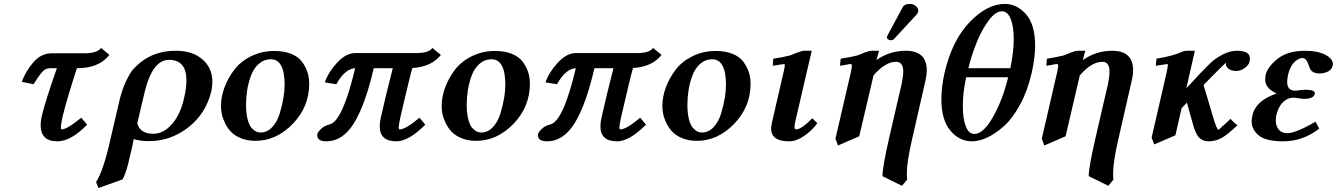

<svg xmlns="http://www.w3.org/2000/svg" viewBox="-20 -701 6747 969"><path d="M241.2 -432.1H405.8Q470.7 -432.1 490.2 -459L532.2 -423.8Q479 -356.9 371.1 -356.9H368.2Q319.3 -208 294.9 -108.9Q287.1 -68.8 287.1 -58.1Q287.1 -48.3 291 -47.9Q317.9 -47.9 390.1 -106.9L419.9 -71.8Q337.9 12.2 269 12.2Q185.1 12.2 185.1 -69.8Q185.1 -86.9 189.9 -111.8Q208 -189 267.1 -356.9H233.9Q211.9 -356.9 196.5 -341.6Q181.2 -326.2 148.9 -275.9L89.8 -288.1Q109.9 -342.3 148.9 -387.2Q188 -432.1 241.2 -432.1Z M907.7 -200.2Q920.9 -255.4 920.9 -294.9Q920.9 -398.9 833 -398.9Q748 -398.9 709 -231.9L672.9 -79.1Q686 -25.9 753.9 -25.9Q804.7 -25.9 847.2 -74Q889.6 -122.1 907.7 -200.2ZM599.1 204.1 477.1 248 464.8 217.8Q502 160.6 537.1 2.9L581.1 -186Q595.2 -248 616 -291Q636.7 -334 650.9 -350.1Q665 -366.2 689 -386.2Q763.2 -445.3 867.7 -444.8Q951.7 -444.8 1001.7 -401.4Q1051.8 -357.9 1051.8 -288.1Q1051.8 -269 1046.9 -242.2Q1020 -128.4 930.9 -58.6Q841.8 11.2 731 11.2Q688 11.2 654.8 1Q651.9 12.2 647.9 36.1Q644 56.2 635.7 86.9Q620.1 164.1 599.1 204.1Z M1221.7 -172.9Q1221.7 -129.9 1229.5 -99.4Q1237.3 -68.8 1249.8 -55.4Q1262.2 -42 1272.7 -37.1Q1283.2 -32.2 1294.4 -32.2Q1328.6 -32.2 1354 -59.6Q1379.4 -86.9 1391.8 -128.4Q1404.3 -169.9 1410.4 -206.5Q1416.5 -243.2 1416.5 -272Q1416.5 -401.9 1346.7 -401.9Q1312.5 -401.9 1286.4 -378.9Q1260.3 -356 1246.8 -319.6Q1233.4 -283.2 1227.5 -246.1Q1221.7 -209 1221.7 -172.9ZM1095.2 -165Q1095.2 -211.9 1112.8 -259.5Q1130.4 -307.1 1162.4 -349.1Q1194.3 -391.1 1247.8 -417.5Q1301.3 -443.8 1365.2 -443.8Q1414.1 -443.8 1450.2 -429Q1486.3 -414.1 1504.9 -388.4Q1523.4 -362.8 1532 -335.9Q1540.5 -309.1 1540.5 -278.8Q1540.5 -161.6 1457.5 -75.9Q1374.5 9.8 1269.5 9.8Q1228.5 9.8 1196.5 -3.2Q1164.6 -16.1 1146 -35.6Q1127.4 -55.2 1115.5 -80.1Q1103.5 -105 1099.4 -126Q1095.2 -147 1095.2 -165Z M2079.1 -433.1Q2145 -433.1 2162.1 -459L2205.1 -423.8Q2156.2 -362.8 2061 -357.9Q2048.8 -316.9 2000.5 -108.9Q1992.7 -71.8 1992.2 -59.1Q1992.2 -47.9 1997.1 -47.9Q2026.9 -47.9 2097.2 -106.9L2126.5 -71.8Q2042.5 12.2 1980.5 12.2Q1896.5 12.2 1896.5 -63Q1896.5 -85.9 1902.3 -108.9Q1927.2 -220.7 1962.4 -356.9H1866.2Q1823.2 -170.9 1766.4 -79.3Q1709.5 12.2 1627.4 12.2Q1581.5 12.2 1581.1 -18.1Q1581.1 -20 1581.5 -22Q1582 -23.9 1582 -25.9Q1585.9 -37.1 1602.1 -52Q1618.2 -66.9 1644 -73.2Q1709 -89.4 1772.5 -356.9Q1720.7 -354 1677.2 -275.9L1619.1 -285.2Q1637.2 -336.9 1681.6 -385Q1726.1 -433.1 1772.5 -433.1Z M2335.4 -172.9Q2335.4 -129.9 2343.3 -99.4Q2351.1 -68.8 2363.5 -55.4Q2376 -42 2386.5 -37.1Q2397 -32.2 2408.2 -32.2Q2442.4 -32.2 2467.8 -59.6Q2493.2 -86.9 2505.6 -128.4Q2518.1 -169.9 2524.2 -206.5Q2530.3 -243.2 2530.3 -272Q2530.3 -401.9 2460.4 -401.9Q2426.3 -401.9 2400.1 -378.9Q2374 -356 2360.6 -319.6Q2347.2 -283.2 2341.3 -246.1Q2335.4 -209 2335.4 -172.9ZM2209 -165Q2209 -211.9 2226.6 -259.5Q2244.1 -307.1 2276.1 -349.1Q2308.1 -391.1 2361.6 -417.5Q2415 -443.8 2479 -443.8Q2527.8 -443.8 2564 -429Q2600.1 -414.1 2618.7 -388.4Q2637.2 -362.8 2645.8 -335.9Q2654.3 -309.1 2654.3 -278.8Q2654.3 -161.6 2571.3 -75.9Q2488.3 9.8 2383.3 9.8Q2342.3 9.8 2310.3 -3.2Q2278.3 -16.1 2259.8 -35.6Q2241.2 -55.2 2229.2 -80.1Q2217.3 -105 2213.1 -126Q2209 -147 2209 -165Z M3192.9 -433.1Q3258.8 -433.1 3275.9 -459L3318.8 -423.8Q3270 -362.8 3174.8 -357.9Q3162.6 -316.9 3114.3 -108.9Q3106.4 -71.8 3106 -59.1Q3106 -47.9 3110.8 -47.9Q3140.6 -47.9 3210.9 -106.9L3240.2 -71.8Q3156.2 12.2 3094.2 12.2Q3010.3 12.2 3010.3 -63Q3010.3 -85.9 3016.1 -108.9Q3041 -220.7 3076.2 -356.9H2980Q2937 -170.9 2880.1 -79.3Q2823.2 12.2 2741.2 12.2Q2695.3 12.2 2694.8 -18.1Q2694.8 -20 2695.3 -22Q2695.8 -23.9 2695.8 -25.9Q2699.7 -37.1 2715.8 -52Q2731.9 -66.9 2757.8 -73.2Q2822.8 -89.4 2886.2 -356.9Q2834.5 -354 2791 -275.9L2732.9 -285.2Q2751 -336.9 2795.4 -385Q2839.8 -433.1 2886.2 -433.1Z M3449.2 -172.9Q3449.2 -129.9 3457 -99.4Q3464.8 -68.8 3477.3 -55.4Q3489.7 -42 3500.2 -37.1Q3510.7 -32.2 3522 -32.2Q3556.2 -32.2 3581.5 -59.6Q3606.9 -86.9 3619.4 -128.4Q3631.8 -169.9 3637.9 -206.5Q3644 -243.2 3644 -272Q3644 -401.9 3574.2 -401.9Q3540 -401.9 3513.9 -378.9Q3487.8 -356 3474.4 -319.6Q3460.9 -283.2 3455.1 -246.1Q3449.2 -209 3449.2 -172.9ZM3322.8 -165Q3322.8 -211.9 3340.3 -259.5Q3357.9 -307.1 3389.9 -349.1Q3421.9 -391.1 3475.3 -417.5Q3528.8 -443.8 3592.8 -443.8Q3641.6 -443.8 3677.7 -429Q3713.9 -414.1 3732.4 -388.4Q3751 -362.8 3759.5 -335.9Q3768.1 -309.1 3768.1 -278.8Q3768.1 -161.6 3685.1 -75.9Q3602.1 9.8 3497.1 9.8Q3456.1 9.8 3424.1 -3.2Q3392.1 -16.1 3373.5 -35.6Q3355 -55.2 3343 -80.1Q3331.1 -105 3326.9 -126Q3322.8 -147 3322.8 -165Z M4076.7 -444.8 3992.7 -83Q3989.7 -68.8 3989.7 -61Q3989.7 -47.9 3998 -47.9Q4023.9 -47.9 4079.6 -104L4105 -79.1Q4077.1 -41 4037.6 -14.4Q3998 12.2 3962.9 12.2Q3872.1 12.2 3871.6 -51.8Q3871.6 -60.5 3876 -83L3934.6 -336.9Q3940.4 -361.8 3940.9 -371.1Q3940.9 -377.9 3936 -377.9Q3934.1 -377.9 3879.9 -369.1L3882.8 -404.8Q3939.9 -413.6 3969.7 -421.9Q3974.6 -423.8 3980.7 -426.5Q3986.8 -429.2 3994.4 -432.1Q4002 -435.1 4004.9 -436Q4026.9 -444.8 4040 -444.8Z M4416.5 -444.8 4403.3 -397.9Q4470.2 -444.8 4551.3 -444.8Q4657.2 -444.8 4657.2 -346.2Q4657.2 -320.3 4648.4 -284.2L4583.5 0Q4556.6 116.2 4556.6 173.8Q4556.6 195.8 4558.6 205.1L4532.2 236.8L4433.6 188Q4433.6 144 4466.3 0L4530.3 -276.9Q4538.1 -314 4538.6 -339.8Q4538.6 -388.7 4502.4 -389.2Q4448.2 -389.2 4388.7 -320.8L4316.4 -13.2L4209.5 33.2L4196.3 -1L4274.4 -336.9Q4279.3 -361.8 4279.3 -367.2Q4279.3 -378.4 4273.4 -377.9Q4269.5 -377.9 4264.4 -377Q4259.3 -376 4246.3 -373.5Q4233.4 -371.1 4219.2 -369.1L4222.7 -404.8Q4279.8 -413.6 4309.6 -421.9L4344.2 -436Q4366.2 -444.8 4379.4 -444.8ZM4573.2 -681.2Q4588.4 -681.2 4601.3 -671.1Q4614.3 -661.1 4614.3 -647.9V-644Q4612.3 -634.3 4605.5 -627L4492.7 -504.9Q4486.8 -498 4474.6 -498Q4468.8 -498 4462.6 -502Q4456.5 -505.9 4456.5 -511.2Q4456.5 -517.1 4459.5 -522.9L4536.6 -666Q4544.4 -681.2 4573.2 -681.2Z M5067.9 -311H4856Q4838.9 -231.9 4839.4 -165Q4839.4 -102.1 4854.2 -63.5Q4869.1 -24.9 4897.9 -24.9Q4942.9 -24.9 4991.9 -111.6Q5041 -198.2 5067.9 -311ZM5036.1 -644Q5003.9 -644 4969.5 -597.4Q4935.1 -550.8 4909.2 -486.8Q4883.3 -422.9 4867.2 -356.9H5079.1Q5096.2 -439 5096.2 -503.9Q5096.2 -567.9 5080.6 -606Q5064.9 -644 5036.1 -644ZM4747.1 -334Q4785.2 -497.1 4873.5 -589.1Q4961.9 -681.2 5051.3 -681.2Q5112.3 -681.2 5158.2 -629.2Q5204.1 -577.1 5204.1 -470.2Q5204.1 -409.2 5187 -334Q5166 -242.2 5127.7 -172.1Q5089.4 -102.1 5045.7 -63.5Q5002 -24.9 4961.4 -6.3Q4920.9 12.2 4885.3 12.2Q4822.3 12.2 4776.6 -41.5Q4731 -95.2 4731 -201.2Q4731 -260.7 4747.1 -334Z M5457.5 -444.8 5444.8 -397.9Q5511.7 -444.8 5592.8 -444.8Q5698.7 -444.8 5698.7 -346.2Q5698.7 -320.3 5689.5 -284.2L5624.5 0Q5597.7 116.2 5597.7 173.8Q5597.7 195.8 5599.6 205.1L5573.7 236.8L5474.6 188Q5474.6 144 5507.8 0L5571.8 -276.9Q5579.6 -314 5579.6 -339.8Q5579.6 -388.7 5543.5 -389.2Q5489.3 -389.2 5429.7 -320.8L5357.9 -13.2L5250.5 33.2L5237.8 -1L5315.4 -336.9Q5320.3 -361.8 5320.8 -367.2Q5320.8 -378.4 5314.5 -377.9Q5310.5 -377.9 5305.7 -377Q5300.8 -376 5287.8 -373.5Q5274.9 -371.1 5260.7 -369.1L5263.7 -404.8Q5320.8 -413.6 5350.6 -421.9Q5355.5 -423.8 5361.6 -426.5Q5367.7 -429.2 5375.2 -432.1Q5382.8 -435.1 5385.7 -436Q5407.7 -444.8 5420.9 -444.8Z M6286.1 -390.1Q6283.2 -373 6262.2 -357.9Q6241.2 -342.8 6219.2 -342.8Q6195.3 -342.8 6181.2 -353.3Q6167 -363.8 6167 -378.9Q6167 -382.8 6168.5 -384.8Q6160.6 -380.9 6096.2 -314.9L6054.2 -272Q6070.3 -218.8 6102.1 -110.8Q6121.1 -45.9 6130.4 -45.9L6136.2 -51.3Q6142.1 -56.6 6158.7 -71.8Q6175.3 -86.9 6190.4 -101.1Q6218.3 -70.3 6226.1 -69.8Q6175.3 -21 6144.8 -4.4Q6114.3 12.2 6079.1 12.2Q6052.2 12.2 6034.2 -4.4Q6016.1 -21 6003.4 -64Q5972.7 -176.8 5970.2 -183.1L5943.4 -154.8L5912.1 -18.1L5805.2 27.8L5792 -5.9L5868.2 -336.9Q5874 -365.7 5874 -371.8Q5874 -377.9 5871.1 -377.9Q5867.2 -377.9 5813 -369.1L5816.4 -404.8Q5900.4 -418.9 5942.4 -438Q5953.6 -444.8 5973.1 -444.8H6010.3L5967.3 -255.9Q5976.1 -265.6 5998 -288.3Q6020 -311 6032.2 -325.2Q6073.2 -368.2 6094.2 -387.7Q6115.2 -407.2 6151.1 -426Q6187 -444.8 6224.1 -444.8Q6288.1 -444.8 6288.1 -405.8Q6288.1 -396 6286.1 -390.1Z M6421.9 -121.1Q6418.9 -106 6418.9 -92.8Q6418.9 -64 6434.1 -46.4Q6449.2 -28.8 6476.1 -28.8Q6520 -28.8 6619.1 -86.9L6638.2 -51.8Q6555.2 12.2 6456.1 12.2Q6369.1 12.2 6333 -17.3Q6296.9 -46.9 6296.9 -88.9Q6296.9 -100.1 6300.8 -118.2Q6316.9 -193.4 6422.9 -229Q6364.7 -255.9 6365.2 -299.8Q6365.2 -305.7 6367.2 -321.8Q6377 -363.8 6428 -404.3Q6479 -444.8 6567.9 -444.8Q6628.9 -444.8 6668 -424.8Q6707 -404.8 6707 -377Q6707 -373 6706.1 -370.1Q6701.2 -349.1 6681.2 -339.6Q6661.1 -330.1 6640.1 -330.1Q6597.2 -330.1 6587.9 -363.8Q6574.7 -407.7 6554.2 -408.2Q6534.2 -408.2 6512.7 -387.7Q6491.2 -367.2 6481 -325.2Q6476.1 -300.3 6476.1 -288.1Q6476.1 -243.2 6518.1 -243.2Q6521 -244.1 6525.9 -244.1Q6553.7 -248 6569.8 -248Q6615.7 -248 6616.2 -230Q6616.2 -228 6615.2 -227.1Q6610.4 -202.1 6559.1 -202.1Q6556.2 -202.1 6551.5 -202.6Q6546.9 -203.1 6541 -204.1Q6535.2 -205.1 6532.2 -205.1Q6517.1 -208 6508.8 -208Q6478 -208 6454.8 -185.1Q6431.6 -162.1 6421.9 -121.1Z"/></svg>

Font: Linux Libertine
Style: Semibold Italic
Weight: 600
Italic angle: -11.5°
Designer: Philipp H. Poll
Foundry: Philipp H. Poll
Version: Version 5.1.2 ; ttfautohint (v0.9)